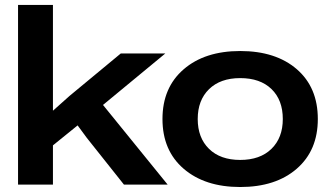

<svg xmlns="http://www.w3.org/2000/svg" viewBox="-20 -749 1340 779"><path d="M53.2 0V-729H194.8V-299.8L262.2 -359.9L470.2 -532.2H650.9L397.9 -323.2L660.2 0H482.9L332 -189.9L294.9 -240.2L194.8 -159.2V0Z M954.6 9.8Q811.5 9.8 725.3 -64.2Q639.2 -138.2 639.2 -266.1Q639.2 -393.6 725.1 -467.8Q811 -542 954.6 -542Q1098.6 -542 1184.1 -468.3Q1269.5 -394.5 1269.5 -266.1Q1269.5 -138.7 1184.1 -64.5Q1098.6 9.8 954.6 9.8ZM1127.4 -266.1Q1127.4 -343.3 1081.5 -387.7Q1035.6 -432.1 954.6 -432.1Q874 -432.1 828.1 -387.2Q782.2 -342.3 782.2 -266.1Q782.2 -189.9 828.1 -145Q874 -100.1 954.6 -100.1Q1035.2 -100.1 1081.3 -145Q1127.4 -189.9 1127.4 -266.1Z"/></svg>

Font: Lumene Sans Expanded
Style: Bold
Weight: 600
Width: 7
Designer: Deni Anggara
Version: Version 1.003;Glyphs 3.1.2 (3151)